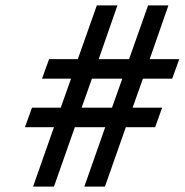

<svg xmlns="http://www.w3.org/2000/svg" viewBox="-20 -688 681 708"><path d="M72 -219H179L102 0H179L256 -219H368L291 0H367L444 -219H552L578 -291H469L507 -398H615L641 -470H532L601 -668H526L456 -470H344L413 -668H337L267 -470H161L135 -398H242L204 -291H98ZM281 -291 319 -398H431L393 -291Z"/></svg>

Font: Heuristica
Style: Bold Italic
Weight: 700
Italic angle: -13°
Version: Version 1.0.1